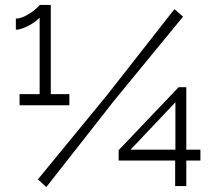

<svg xmlns="http://www.w3.org/2000/svg" viewBox="-20 -751 865 775"><path d="M687 0V-103H459V-145L701 -399H732V-147H789V-103H732V0ZM507 -147H688V-338ZM133 -27 412 -367 684 -714 719 -684 440 -344 167 4ZM260 -371V-326H59V-371H140V-680Q135 -674 124 -665.5Q113 -657 99.5 -649.5Q86 -642 71 -636.5Q56 -631 44 -631V-676Q60 -676 77 -684Q94 -692 108 -702Q122 -712 131 -721Q140 -730 140 -731H185V-371Z"/></svg>

Font: PTCRaleway
Style: Regular
Weight: 400
Designer: Matt McInerney, Pablo Impallari, Rodrigo Fuenzalida
Foundry: Matt McInerney, Pablo Impallari, Rodrigo Fuenzalida
Version: Version 3.000g; ttfautohint (v1.5) -l 8 -r 28 -G 28 -x 14 -D